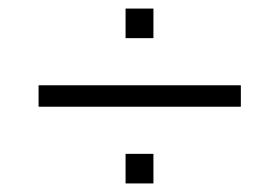

<svg xmlns="http://www.w3.org/2000/svg" viewBox="-20 -479 652 448"><path d="M70 -230V-280H542V-230ZM273 -51V-120H338V-51ZM273 -390V-459H338V-390Z"/></svg>

Font: Archivo SemiBold Thin
Style: Regular
Weight: 250
Version: Version 2.001